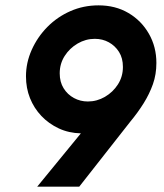

<svg xmlns="http://www.w3.org/2000/svg" viewBox="-20 -697 611 717"><path d="M119 0 282 -199Q237 -200 199.5 -217.5Q162 -235 134.5 -264Q107 -293 92 -330.5Q77 -368 77 -412Q77 -463 98.5 -511Q120 -559 157 -596.5Q194 -634 243 -655.5Q292 -677 348 -677Q411 -677 459.5 -648.5Q508 -620 536 -571Q564 -522 564 -462Q564 -419 551 -382.5Q538 -346 516.5 -311.5Q495 -277 466 -242L276 0ZM308 -318Q342 -318 372 -335.5Q402 -353 420.5 -382Q439 -411 439 -447Q439 -480 424.5 -503Q410 -526 386.5 -539Q363 -552 334 -552Q300 -552 270 -534.5Q240 -517 221.5 -488Q203 -459 203 -423Q203 -391 217.5 -367.5Q232 -344 256 -331Q280 -318 308 -318Z"/></svg>

Font: Atkinson Hyperlegible Next
Style: Bold Italic
Weight: 700
Italic angle: -12°
Designer: Elliott Scott, Megan Eiswerth, Linus Boman, Theodore Petrosky, Letters from Sweden
Foundry: Applied Design Works, Letters from Sweden
Version: Version 2.001